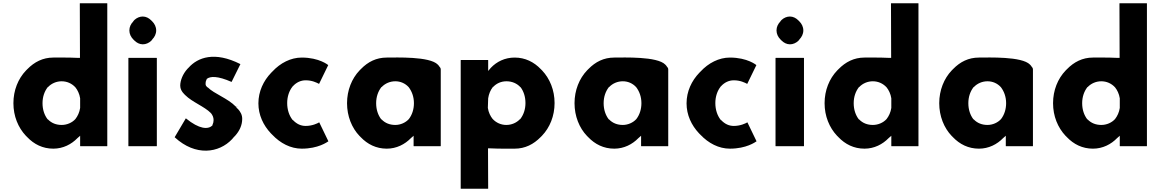

<svg xmlns="http://www.w3.org/2000/svg" viewBox="-20 -887 7099 1174"><path d="M273 -355H274C295 -377 325 -390 357 -390C389 -390 419 -377 441 -353C454 -337 466 -313 470 -286V-285V-228V-227C466 -200 455 -177 441 -159C421 -137 390 -123 357 -123C324 -123 295 -134 273 -157H272L270 -159C252 -183 240 -216 240 -256C240 -295 252 -328 271 -353ZM636 -866 635 -867H469L468 -866L469 -533H460H459C398 -536 332 -535 306 -535C242 -535 190 -508 147 -464L139 -456C91 -406 62 -335 62 -256C62 -177 91 -107 138 -57L146 -49C188 -5 241 22 306 22C366 22 417 -5 453 -42L470 -57V6L471 7H635L636 6Z M802 -639C815 -626 833 -616 853 -616C872 -616 890 -624 904 -637L911 -645V-646C925 -660 935 -679 935 -701C935 -723 925 -742 911 -756L904 -763C891 -776 873 -786 853 -786C834 -786 816 -778 802 -765L795 -757V-756C781 -742 771 -723 771 -701C771 -679 781 -660 795 -646ZM938 7 939 6V-532L938 -533H766L765 -532V6L766 7Z M1117 -163H1116L1048 -48L1049 -47C1176 70 1319 49 1399 -36C1403 -40 1407 -45 1410 -49L1418 -57C1444 -86 1461 -121 1461 -160C1461 -185 1451 -203 1433 -223H1431L1422 -235C1373 -286 1290 -313 1250 -353H1249H1248C1243 -358 1237 -364 1237 -373C1237 -381 1237 -389 1243 -400L1244 -404L1245 -405C1266 -421 1310 -424 1396 -386L1450 -495C1292 -575 1189 -536 1133 -473L1126 -466C1097 -434 1082 -394 1082 -363C1082 -344 1091 -327 1106 -312L1113 -305C1155 -263 1231 -235 1269 -196L1270 -194H1271C1280 -182 1286 -169 1286 -153C1286 -143 1284 -134 1280 -125L1279 -124V-121L1278 -119C1252 -95 1199 -96 1117 -163ZM1431 -238V-237C1430 -237 1421 -236 1421 -237Z M1932 -139C1920 -132 1889 -117 1849 -117C1819 -117 1794 -129 1771 -153H1770L1768 -155C1748 -181 1736 -216 1736 -257C1736 -296 1748 -332 1769 -358L1770 -360H1771C1792 -383 1819 -396 1849 -396C1888 -396 1916 -382 1931 -374C1950 -412 1968 -451 1987 -489C1987 -489 1933 -535 1825 -535C1758 -535 1694 -502 1645 -449L1638 -442C1591 -393 1560 -328 1560 -255C1560 -184 1590 -121 1636 -72L1644 -64C1694 -11 1757 22 1825 22C1926 22 1980 -18 1988 -23Z M2665 -483 2657 -492C2608 -543 2403 -535 2345 -535C2281 -535 2230 -509 2187 -465L2179 -457C2131 -407 2102 -335 2102 -256C2102 -177 2131 -105 2178 -56L2185 -49C2227 -5 2280 22 2345 22C2405 22 2456 -5 2492 -42L2509 -57V6L2510 7H2674L2675 6V-462C2675 -471 2671 -475 2665 -482ZM2313 -355H2314C2335 -377 2365 -390 2397 -390C2428 -390 2457 -378 2479 -354C2498 -329 2511 -296 2511 -256C2511 -219 2500 -185 2480 -159C2460 -137 2429 -123 2397 -123C2364 -123 2335 -134 2313 -157H2312L2310 -159C2292 -183 2280 -216 2280 -256C2280 -295 2292 -328 2311 -353ZM2657 -488V-487Z M2797 266 2798 267H2964L2965 266L2964 20H2973H2974C3035 23 3101 22 3127 22C3191 22 3243 -5 3286 -49L3294 -57C3342 -107 3371 -178 3371 -257C3371 -336 3342 -406 3295 -456L3287 -464C3245 -508 3191 -535 3127 -535C3067 -535 3017 -510 2981 -472L2965 -453V-519L2964 -520H2798L2797 -519ZM3160 -158H3159C3138 -136 3108 -123 3076 -123C3044 -123 3014 -136 2992 -160C2979 -176 2967 -200 2963 -227V-228L2965 -286C2969 -313 2979 -336 2993 -354L2994 -356H2996C3016 -377 3044 -390 3077 -390C3111 -390 3141 -377 3162 -354H3163C3181 -330 3193 -297 3193 -257C3193 -218 3181 -185 3162 -160ZM2981 -467Z M4056 -483 4048 -492C3999 -543 3794 -535 3736 -535C3672 -535 3621 -509 3578 -465L3570 -457C3522 -407 3493 -335 3493 -256C3493 -177 3522 -105 3569 -56L3576 -49C3618 -5 3671 22 3736 22C3796 22 3847 -5 3883 -42L3900 -57V6L3901 7H4065L4066 6V-462C4066 -471 4062 -475 4056 -482ZM3704 -355H3705C3726 -377 3756 -390 3788 -390C3819 -390 3848 -378 3870 -354C3889 -329 3902 -296 3902 -256C3902 -219 3891 -185 3871 -159C3851 -137 3820 -123 3788 -123C3755 -123 3726 -134 3704 -157H3703L3701 -159C3683 -183 3671 -216 3671 -256C3671 -295 3683 -328 3702 -353ZM4048 -488V-487Z M4550 -139C4538 -132 4507 -117 4467 -117C4437 -117 4412 -129 4389 -153H4388L4386 -155C4366 -181 4354 -216 4354 -257C4354 -296 4366 -332 4387 -358L4388 -360H4389C4410 -383 4437 -396 4467 -396C4506 -396 4534 -382 4549 -374C4568 -412 4586 -451 4605 -489C4605 -489 4551 -535 4443 -535C4376 -535 4312 -502 4263 -449L4256 -442C4209 -393 4178 -328 4178 -255C4178 -184 4208 -121 4254 -72L4262 -64C4312 -11 4375 22 4443 22C4544 22 4598 -18 4606 -23Z M4759 -639C4772 -626 4790 -616 4810 -616C4829 -616 4847 -624 4861 -637L4868 -645V-646C4882 -660 4892 -679 4892 -701C4892 -723 4882 -742 4868 -756L4861 -763C4848 -776 4830 -786 4810 -786C4791 -786 4773 -778 4759 -765L4752 -757V-756C4738 -742 4728 -723 4728 -701C4728 -679 4738 -660 4752 -646ZM4895 7 4896 6V-532L4895 -533H4723L4722 -532V6L4723 7Z M5233 -355H5234C5255 -377 5285 -390 5317 -390C5349 -390 5379 -377 5401 -353C5414 -337 5426 -313 5430 -286V-285V-228V-227C5426 -200 5415 -177 5401 -159C5381 -137 5350 -123 5317 -123C5284 -123 5255 -134 5233 -157H5232L5230 -159C5212 -183 5200 -216 5200 -256C5200 -295 5212 -328 5231 -353ZM5596 -866 5595 -867H5429L5428 -866L5429 -533H5420H5419C5358 -536 5292 -535 5266 -535C5202 -535 5150 -508 5107 -464L5099 -456C5051 -406 5022 -335 5022 -256C5022 -177 5051 -107 5098 -57L5106 -49C5148 -5 5201 22 5266 22C5326 22 5377 -5 5413 -42L5430 -57V6L5431 7H5595L5596 6Z M6286 -483 6278 -492C6229 -543 6024 -535 5966 -535C5902 -535 5851 -509 5808 -465L5800 -457C5752 -407 5723 -335 5723 -256C5723 -177 5752 -105 5799 -56L5806 -49C5848 -5 5901 22 5966 22C6026 22 6077 -5 6113 -42L6130 -57V6L6131 7H6295L6296 6V-462C6296 -471 6292 -475 6286 -482ZM5934 -355H5935C5956 -377 5986 -390 6018 -390C6049 -390 6078 -378 6100 -354C6119 -329 6132 -296 6132 -256C6132 -219 6121 -185 6101 -159C6081 -137 6050 -123 6018 -123C5985 -123 5956 -134 5934 -157H5933L5931 -159C5913 -183 5901 -216 5901 -256C5901 -295 5913 -328 5932 -353ZM6278 -488V-487Z M6630 -355H6631C6652 -377 6682 -390 6714 -390C6746 -390 6776 -377 6798 -353C6811 -337 6823 -313 6827 -286V-285V-228V-227C6823 -200 6812 -177 6798 -159C6778 -137 6747 -123 6714 -123C6681 -123 6652 -134 6630 -157H6629L6627 -159C6609 -183 6597 -216 6597 -256C6597 -295 6609 -328 6628 -353ZM6993 -866 6992 -867H6826L6825 -866L6826 -533H6817H6816C6755 -536 6689 -535 6663 -535C6599 -535 6547 -508 6504 -464L6496 -456C6448 -406 6419 -335 6419 -256C6419 -177 6448 -107 6495 -57L6503 -49C6545 -5 6598 22 6663 22C6723 22 6774 -5 6810 -42L6827 -57V6L6828 7H6992L6993 6Z"/></svg>

Font: Hussar Woodtype
Style: SeBd
Weight: 900
Foundry: Cannot Into Space Fonts
Version: Version 1.07